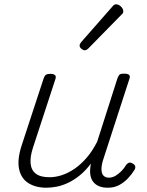

<svg xmlns="http://www.w3.org/2000/svg" viewBox="-20 -860 686 897"><path d="M197 17Q146 17 112 -5Q78 -27 69 -71Q60 -115 81 -180L184 -494Q188 -506 194.5 -510.5Q201 -515 215 -515Q231 -515 237 -509Q243 -503 239 -491L134 -170Q120 -127 123 -96Q126 -65 147.5 -48.5Q169 -32 211 -32Q239 -32 268.5 -41.5Q298 -51 327.5 -71Q357 -91 384 -122Q411 -153 434 -198L529 -495Q534 -508 539.5 -512Q545 -516 559 -516Q576 -516 582.5 -510.5Q589 -505 585 -493L463 -117Q454 -90 454 -70Q454 -50 463 -40Q472 -30 489 -30Q505 -30 520 -39Q535 -48 548 -61.5Q561 -75 569 -89Q573 -95 580.5 -99Q588 -103 600 -96Q611 -90 612 -82Q613 -74 608 -66Q596 -46 578 -27Q560 -8 537 4.5Q514 17 484 17Q460 17 443 10Q426 3 415.5 -10.5Q405 -24 402 -44Q399 -64 404 -91V-95Q380 -63 353 -41Q326 -19 298.5 -6Q271 7 245 12Q219 17 197 17ZM375 -625Q369 -625 360.5 -632Q352 -639 352 -646Q352 -651 353.5 -654.5Q355 -658 359 -663L503 -827Q509 -835 513.5 -837.5Q518 -840 523 -840Q530 -840 538 -835Q546 -830 551 -822.5Q556 -815 556 -808Q556 -803 554.5 -799.5Q553 -796 548 -792L393 -634Q384 -625 375 -625Z"/></svg>

Font: Playwrite RO ExtraLight
Style: Regular
Weight: 250
Version: Version 1.002